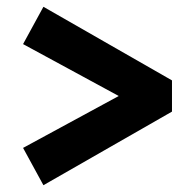

<svg xmlns="http://www.w3.org/2000/svg" viewBox="-20 -538 565 566"><path d="M108 8 48 -102 330 -255 48 -408 108 -518 487 -301V-209Z"/></svg>

Font: Mach SemiBold
Style: Regular
Weight: 600
Version: Version 1.002